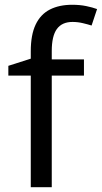

<svg xmlns="http://www.w3.org/2000/svg" viewBox="-20 -785 427 805"><path d="M332 -468H197V0H109V-468H15V-509L109 -539V-570Q109 -639 129.5 -682Q150 -725 189 -745Q228 -765 283 -765Q315 -765 341.5 -759.5Q368 -754 387 -747L364 -678Q348 -683 327 -688Q306 -693 284 -693Q240 -693 218.5 -663.5Q197 -634 197 -571V-536H332Z"/></svg>

Font: ltamil05
Style: Book
Weight: 400
Designer: Jelle Bosma - Monotype Design Team
Foundry: Monotype Imaging Inc.
Version: Version 2.003